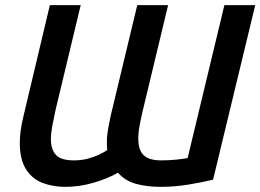

<svg xmlns="http://www.w3.org/2000/svg" viewBox="-20 -713 1013 747"><path d="M234 14Q187 14 146.5 -1Q106 -16 81.5 -54Q57 -92 57 -158Q57 -178 60.5 -205Q64 -232 72 -264L174 -693H294L197 -289Q189 -253 183.5 -223.5Q178 -194 178 -172Q178 -132 197.5 -110.5Q217 -89 268 -89Q295 -89 319 -95Q343 -101 363.5 -110.5Q384 -120 397 -129Q396 -140 396 -152Q396 -164 396 -176Q398 -197 402 -219Q406 -241 411 -264L514 -693H634L537 -289Q529 -256 523.5 -226.5Q518 -197 518 -173Q518 -147 526 -128Q534 -109 553.5 -99Q573 -89 607 -89Q637 -89 666 -92Q695 -95 710 -98L853 -693H973L809 -14Q768 -4 714 5Q660 14 604 14Q553 14 510 2.5Q467 -9 439 -41Q399 -18 344 -2Q289 14 234 14Z"/></svg>

Font: Ubuntu Sans SemiBold
Style: Italic
Weight: 600
Italic angle: -13.5°
Designer: Dalton Maag Ltd
Foundry: Dalton Maag Ltd
Version: Version 1.006